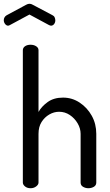

<svg xmlns="http://www.w3.org/2000/svg" viewBox="-61 -997 584 1017"><path d="M101 0Q83 0 71.5 -9.5Q60 -19 60 -30V-731Q60 -744 71.5 -752Q83 -760 101 -760Q118 -760 130.5 -752Q143 -744 143 -731V-404Q159 -433 191.5 -456.5Q224 -480 273 -480Q321 -480 361 -453.5Q401 -427 425 -384Q449 -341 449 -288V-30Q449 -15 436 -7.5Q423 0 407 0Q392 0 379 -7.5Q366 -15 366 -30V-288Q366 -317 350 -344Q334 -371 308.5 -388Q283 -405 252 -405Q225 -405 200 -390.5Q175 -376 159 -350.5Q143 -325 143 -288V-30Q143 -19 130.5 -9.5Q118 0 101 0ZM-18 -861Q-27 -861 -34 -870Q-41 -879 -41 -890Q-41 -898 -37 -905Q-33 -912 -26 -916L78 -972Q87 -977 95 -977Q104 -977 112 -972L216 -917Q225 -913 228.5 -905Q232 -897 232 -889Q232 -878 225.5 -869.5Q219 -861 209 -861Q207 -861 204.5 -862Q202 -863 199 -864L95 -920L-9 -864Q-11 -863 -13.5 -862Q-16 -861 -18 -861Z"/></svg>

Font: Dosis Medium
Style: Regular
Weight: 500
Designer: EdgarTolentino, PabloImpallari, IginoMarini
Foundry: EdgarTolentino, PabloImpallari, IginoMarini
Version: Version 3.001; ttfautohint (v1.8.2)